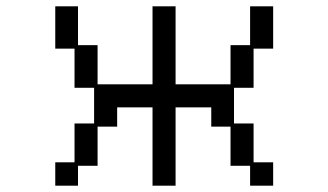

<svg xmlns="http://www.w3.org/2000/svg" viewBox="-20 -560 1040 608"><path d="M155 -46H216V-169H278V-282H216V-406H155V-540H227V-417H289V-293H463V-540H536V-293H710V-417H772V-540H845V-406H783V-282H721V-169H783V-46H845V28H772V-35H710V-159H649V-220H536V28H463V-220H351V-159H289V-35H227V28H155Z"/></svg>

Font: DotGothic16
Style: Regular
Weight: 400
Designer: Fontworks Inc.
Foundry: Fontworks Inc.
Version: Version 1.100